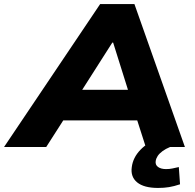

<svg xmlns="http://www.w3.org/2000/svg" viewBox="-71 -725 960 947"><path d="M-51 0 423 -705H592L841 0H648L587 -190L653 -131H192L278 -189L157 0ZM483 -515 307 -239 280 -282H614L574 -238L487 -515ZM709 202Q639 202 605.5 174.5Q572 147 579 99Q585 52 621.5 14Q658 -24 722 -48L768 0Q746 9 730.5 20.5Q715 32 707 44Q699 56 697 69Q694 88 708.5 98.5Q723 109 748 109Q765 109 779 106Q793 103 811 99L817 184Q787 194 762.5 198Q738 202 709 202Z"/></svg>

Font: Nunito Sans 10pt SemiExpanded Black
Style: Italic
Weight: 900
Width: 6
Italic angle: -9°
Designer: Vernon Adams
Foundry: Vernon Adams
Version: Version 3.101;gftools[0.9.27]